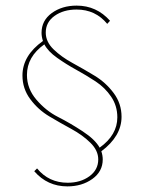

<svg xmlns="http://www.w3.org/2000/svg" viewBox="-20 -570 519 684"><path d="M413 -154Q413 -85 341 -31Q346 -16 346 -2Q346 41 309 67.5Q272 94 220 94Q149 94 102 40L112 30Q154 81 221 81Q267 81 298.5 58Q330 35 330 -2Q330 -34 302 -61.5Q274 -89 234.5 -110.5Q195 -132 155.5 -155.5Q116 -179 88 -216.5Q60 -254 60 -301Q60 -372 133 -424Q128 -439 128 -453Q128 -497 164.5 -523.5Q201 -550 253 -550Q324 -550 372 -496L362 -485Q320 -536 253 -536Q206 -536 174.5 -513.5Q143 -491 143 -454Q143 -421 171 -394Q199 -367 238.5 -345.5Q278 -324 317.5 -300Q357 -276 385 -238.5Q413 -201 413 -154ZM335 -44Q398 -89 398 -152Q398 -193 376 -225.5Q354 -258 320.5 -280Q287 -302 251.5 -321.5Q216 -341 183.5 -364Q151 -387 138 -412Q76 -368 76 -303Q76 -254 110 -214.5Q144 -175 186.5 -153.5Q229 -132 274 -102.5Q319 -73 335 -44Z"/></svg>

Font: EauTestSC Thin
Style: Regular
Weight: 250
Designer: Christian Thalmann (Catharsis Fonts)
Version: Version 0.001;PS 000.001;hotconv 1.0.88;makeotf.lib2.5.64775